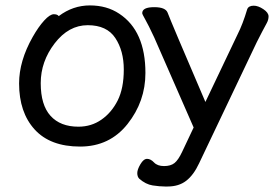

<svg xmlns="http://www.w3.org/2000/svg" viewBox="-20 -512 1017 702"><path d="M266.6 -48.8Q314 -48.8 350.8 -74.5Q387.7 -100.1 410.2 -144.5Q432.6 -189 432.6 -257.8Q432.6 -326.2 401.6 -373Q370.6 -419.9 300.8 -419.9Q231 -419.9 179.9 -353.5Q128.9 -287.1 128.9 -208Q128.9 -127.9 164.8 -88.4Q200.7 -48.8 266.6 -48.8ZM272.9 23.9Q163.6 23.9 106.7 -38.6Q49.8 -101.1 49.8 -207Q49.8 -289.1 99.6 -377Q120.6 -414.1 141.6 -437Q162.6 -460 176.8 -460Q189.9 -460 194.8 -453.1Q246.6 -492.2 308.6 -492.2Q370.6 -492.2 416 -461.9Q511.7 -398.9 511.7 -245.1Q511.7 -141.1 446.3 -58.6Q380.9 23.9 272.9 23.9ZM592.8 169.9H583Q564 169.9 538.3 166Q512.7 162.1 488.8 141.1Q481.9 133.8 481.9 120.8Q481.9 107.9 493.4 88.4Q504.9 68.8 517.8 68.8Q530.8 68.8 543.2 82Q555.7 95.2 579.8 95.2Q604 95.2 617.9 84.2Q631.8 73.2 646 43L688 -45.9L543.9 -375Q522 -421.9 511 -440.9Q500 -460 500 -463.9Q500 -485.8 543.9 -485.8Q585 -485.8 592.8 -465.8Q604 -435.1 731 -139.2L848.6 -386.2Q867.7 -423.8 883.8 -478Q888.7 -491.2 907.7 -491.2Q923.8 -491.2 942.9 -478.5Q961.9 -465.8 961.9 -452.1Q961.9 -439.9 955.8 -428.5Q949.7 -417 938.7 -396.5Q927.7 -376 918.9 -357.9L708 85Q688 127.9 660.9 148.9Q633.8 169.9 592.8 169.9Z"/></svg>

Font: LXGW WenKai GB Screen
Style: Regular
Weight: 400
Designer: LXGW / Fontworks Inc.
Foundry: LXGW / Fontworks Inc.
Version: Version 1.321;February 19, 2024;FontCreator 14.0.0.2901 64-b